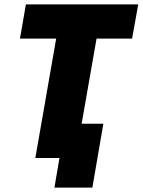

<svg xmlns="http://www.w3.org/2000/svg" viewBox="-20 -720 650 875"><path d="M141 0H251L228 135H401L451 -156H352L420 -544H582L610 -700H98L71 -544H236Z"/></svg>

Font: Fixel Text 20240404 ExtraBold
Style: Italic
Weight: 800
Width: 4
Italic angle: -10°
Designer: AlfaBravo + MacPaw
Foundry: Kyrylo Tkachov, Marchela Mozhyna, Serhii Makarenko, Maria Weinstein, Zakhar Kryvoshyya
Version: Version 1.211;Glyphs 3.2 (3225)